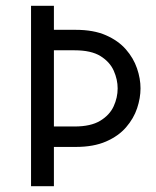

<svg xmlns="http://www.w3.org/2000/svg" viewBox="-20 -645 540 665"><path d="M87.5 0V-625H166.7V-541.7H242.4Q304.2 -541.7 346.9 -522.9Q389.6 -504.2 416 -474Q442.4 -443.8 454.5 -408.3Q466.7 -372.9 466.7 -338.9Q466.7 -305.6 454.9 -270.1Q443.1 -234.7 416.7 -204.2Q390.3 -173.6 347.2 -154.9Q304.2 -136.1 242.4 -136.1H166.7V0ZM166.7 -206.9H238.2Q294.4 -206.9 327.1 -226.7Q359.7 -246.5 373.6 -276.7Q387.5 -306.9 387.5 -338.9Q387.5 -369.4 374 -400Q360.4 -430.6 328.1 -450.7Q295.8 -470.8 238.2 -470.8H166.7Z"/></svg>

Font: Afacad Flux
Style: Regular
Weight: 400
Designer: Kristian Moeller
Foundry: Dicotype
Version: Version 1.100